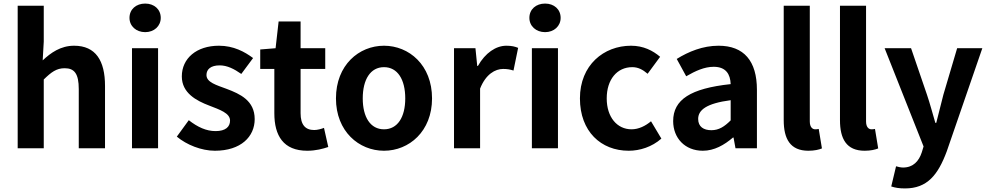

<svg xmlns="http://www.w3.org/2000/svg" viewBox="-20 -830 5533 1075"><path d="M79 0H225V-385C267 -426 296 -448 342 -448C397 -448 421 -417 421 -331V0H568V-349C568 -490 516 -574 395 -574C319 -574 264 -534 219 -492L225 -597V-798H79Z M719 0H865V-560H719ZM793 -650C843 -650 880 -684 880 -730C880 -778 843 -810 793 -810C742 -810 705 -778 705 -730C705 -684 742 -650 793 -650Z M1183 14C1329 14 1406 -65 1406 -163C1406 -267 1324 -304 1250 -332C1191 -354 1136 -369 1136 -410C1136 -442 1160 -464 1210 -464C1252 -464 1291 -444 1331 -416L1397 -505C1350 -540 1288 -574 1206 -574C1080 -574 998 -503 998 -402C998 -309 1080 -266 1151 -239C1210 -216 1268 -197 1268 -155C1268 -120 1243 -96 1187 -96C1135 -96 1087 -118 1037 -157L970 -65C1025 -19 1108 14 1183 14Z M1700 14C1749 14 1788 3 1818 -7L1794 -114C1779 -108 1757 -102 1739 -102C1689 -102 1663 -132 1663 -196V-444H1801V-560H1663V-710H1540L1523 -560L1437 -553V-444H1516V-196C1516 -70 1567 14 1700 14Z M2130 14C2270 14 2399 -94 2399 -279C2399 -466 2270 -574 2130 -574C1990 -574 1861 -466 1861 -279C1861 -94 1990 14 2130 14ZM2130 -106C2054 -106 2011 -174 2011 -279C2011 -385 2054 -454 2130 -454C2206 -454 2249 -385 2249 -279C2249 -174 2206 -106 2130 -106Z M2522 0H2668V-334C2700 -415 2753 -444 2797 -444C2820 -444 2836 -441 2855 -435L2881 -562C2864 -569 2846 -574 2815 -574C2757 -574 2697 -534 2656 -461H2652L2642 -560H2522Z M2958 0H3104V-560H2958ZM3032 -650C3082 -650 3119 -684 3119 -730C3119 -778 3082 -810 3032 -810C2981 -810 2944 -778 2944 -730C2944 -684 2981 -650 3032 -650Z M3500 14C3562 14 3630 -7 3683 -54L3625 -151C3594 -125 3556 -106 3516 -106C3435 -106 3377 -174 3377 -279C3377 -385 3435 -454 3520 -454C3552 -454 3578 -441 3606 -417L3676 -512C3635 -547 3582 -574 3513 -574C3361 -574 3227 -466 3227 -279C3227 -94 3345 14 3500 14Z M3915 14C3979 14 4035 -18 4084 -60H4087L4098 0H4218V-327C4218 -489 4145 -574 4003 -574C3915 -574 3835 -541 3769 -500L3822 -403C3874 -433 3924 -456 3976 -456C4045 -456 4069 -414 4071 -359C3846 -335 3749 -272 3749 -152C3749 -57 3815 14 3915 14ZM3963 -101C3920 -101 3889 -120 3889 -164C3889 -214 3935 -251 4071 -269V-156C4036 -121 4005 -101 3963 -101Z M4506 14C4540 14 4565 8 4582 1L4564 -108C4554 -106 4550 -106 4544 -106C4530 -106 4514 -117 4514 -150V-798H4368V-157C4368 -53 4404 14 4506 14Z M4821 14C4855 14 4880 8 4897 1L4879 -108C4869 -106 4865 -106 4859 -106C4845 -106 4829 -117 4829 -150V-798H4683V-157C4683 -53 4719 14 4821 14Z M5047 225C5172 225 5232 149 5281 17L5480 -560H5339L5262 -300C5249 -248 5235 -194 5222 -142H5217C5201 -196 5187 -250 5170 -300L5081 -560H4933L5151 -10L5141 23C5125 72 5093 108 5036 108C5023 108 5007 104 4997 101L4970 214C4992 221 5014 225 5047 225Z"/></svg>

Font: Noto Sans T Chinese Bold
Style: Bold
Weight: 700
Designer: Ryoko NISHIZUKA (kana & ideographs); Paul D. Hunt (Latin, Greek & Cyrillic); Wenlong ZHANG (bopomofo); Sandoll Communica
Foundry: Adobe Systems Incorporated
Version: Version 1.000;PS 1;hotconv 1.0.78;makeotf.lib2.5.61930